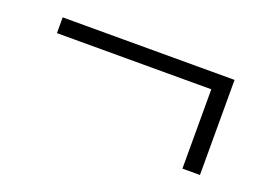

<svg xmlns="http://www.w3.org/2000/svg" viewBox="-51 -435 618 452"><g transform="rotate(20 258.5 -209.0)"><path d="M429.7 -89.4V-288.1H43V-327.6H473.6V-89.4Z"/></g></svg>

Font: Elstob
Style: Regular
Weight: 400
Designer: Peter S. Baker
Version: Version 1.015